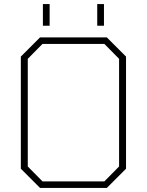

<svg xmlns="http://www.w3.org/2000/svg" viewBox="-20 -920 719 940"><path d="M190 -794V-900H223V-794ZM456 -794V-900H489V-794ZM176 0 82 -94V-643L176 -737H503L597 -643V-94L503 0ZM188 -32H491L563 -105V-632L491 -705H188L116 -632V-105Z"/></svg>

Font: Tomorrow ExtraLight
Style: Regular
Weight: 275
Designer: Tony de Marco, Monica Rizzolli
Foundry: Just in Type
Version: Version 2.002